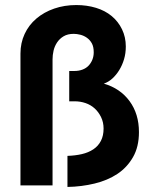

<svg xmlns="http://www.w3.org/2000/svg" viewBox="-20 -734 597 760"><path d="M247 -117Q278 -118 304 -124Q330 -130 349.5 -143Q369 -156 379.5 -176.5Q390 -197 390 -225Q390 -250 380 -270.5Q370 -291 354.5 -305Q339 -319 318.5 -326Q298 -333 275 -333H254V-453H274Q292 -453 306.5 -458.5Q321 -464 330.5 -474Q340 -484 345.5 -497.5Q351 -511 351 -527Q351 -549 343.5 -562.5Q336 -576 324 -584.5Q312 -593 298 -596.5Q284 -600 272 -600Q248 -600 232 -590.5Q216 -581 206 -566Q196 -551 192 -533.5Q188 -516 188 -499V0H61V-522Q61 -564 77.5 -599.5Q94 -635 124 -660.5Q154 -686 194.5 -700Q235 -714 282 -714Q324 -714 360 -703Q396 -692 422 -670.5Q448 -649 463 -618Q478 -587 478 -550Q478 -523 471 -499.5Q464 -476 452 -456.5Q440 -437 424.5 -423Q409 -409 391 -403Q456 -384 493 -333.5Q530 -283 530 -211Q530 -153 506.5 -112Q483 -71 444.5 -45.5Q406 -20 354.5 -7.5Q303 5 247 6Z"/></svg>

Font: Rising Sun
Style: Bold
Weight: 700
Designer: Matt McInerney, Pablo Impallari, Rodrigo Fuenzalida (Raleway font), Stephen Hutchings (Greek), Cristiano Sobral (main ch
Foundry: The Rising Sun Project Authors
Version: Version 4.327; ttfautohint (v1.8.4.7-5d5b-dirty)